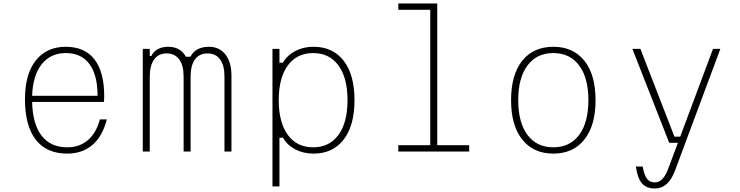

<svg xmlns="http://www.w3.org/2000/svg" viewBox="-20 -868 4240 1100"><path d="M592 -184Q568 -88 510 -38Q452 12 365 12Q247 12 185 -67.5Q123 -147 123 -300Q123 -443 185 -521.5Q247 -600 357 -600Q465 -600 521 -528Q577 -456 577 -318Q577 -310 576.5 -301Q576 -292 575 -284H164Q167 -157 218.5 -90.5Q270 -24 365 -24Q436 -24 484 -65.5Q532 -107 552 -184ZM357 -564Q269 -564 218.5 -499.5Q168 -435 164 -319H539Q539 -438 492.5 -501Q446 -564 357 -564Z M798 -588H838V-547H847Q858 -572 883.5 -586Q909 -600 943 -600Q1014 -600 1045 -543H1071Q1101 -600 1177 -600Q1237 -600 1271.5 -556Q1306 -512 1306 -435V0H1266V-429Q1266 -493 1241 -527.5Q1216 -562 1169 -562Q1122 -562 1097 -527.5Q1072 -493 1072 -429V0H1032V-429Q1032 -493 1007 -527.5Q982 -562 935 -562Q888 -562 863 -527.5Q838 -493 838 -429V0H798Z M1541 200V-588H1581V-509H1601Q1626 -552 1672 -576Q1718 -600 1776 -600Q1887 -600 1949 -520Q2011 -440 2011 -294Q2011 -149 1949 -68.5Q1887 12 1776 12Q1718 12 1672 -12Q1626 -36 1601 -79H1581V200ZM1774 -24Q1867 -24 1919 -95Q1971 -166 1971 -294Q1971 -422 1919 -493Q1867 -564 1774 -564Q1681 -564 1629 -493Q1577 -422 1577 -294Q1577 -166 1629 -95Q1681 -24 1774 -24Z M2262 -848H2485V-36H2668V0H2262V-36H2445V-812H2262Z M3150 12Q3036 12 2972 -68.5Q2908 -149 2908 -294Q2908 -440 2972 -520Q3036 -600 3150 -600Q3264 -600 3328 -520Q3392 -440 3392 -294Q3392 -149 3328 -68.5Q3264 12 3150 12ZM3150 -24Q3245 -24 3298 -95Q3351 -166 3351 -294Q3351 -422 3298 -493Q3245 -564 3150 -564Q3055 -564 3002 -493Q2949 -422 2949 -294Q2949 -166 3002 -95Q3055 -24 3150 -24Z M3603 -588H3649L3844 -85H3877L4065 -588H4107L3846 113Q3807 212 3733 212Q3682 212 3657 181.5Q3632 151 3623 86H3662Q3670 132 3685.5 154.5Q3701 177 3733 177Q3778 177 3807 102L3864 -50H3814Z"/></svg>

Font: Martian Mono Thin
Style: Regular
Weight: 100
Monospace: yes
Designer: Roman Shamin
Foundry: Evil Martians
Version: Version 1.000; ttfautohint (v1.8.4.7-5d5b)